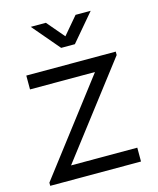

<svg xmlns="http://www.w3.org/2000/svg" viewBox="-114 -840 758 920"><g transform="rotate(-15 265.0 -380.0)"><path d="M20 -15.7 368.3 -471.3H46V-540H489.7V-523L141.7 -68.7H470.3V0H20ZM202 -760 275.7 -673.3 349.3 -760H424.3L309.7 -625H241.7L127 -760Z"/></g></svg>

Font: Tap Sans
Style: Regular
Weight: 400
Designer: Tap Payments
Foundry: Tap Payments
Version: Version 1.001;Glyphs 3.1.2 (3151)